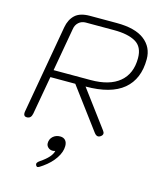

<svg xmlns="http://www.w3.org/2000/svg" viewBox="-141 -800 998 1192"><g transform="rotate(15 358.5 -204.5)"><path d="M151 -590Q160 -641 191.5 -670.5Q223 -700 287 -700H459Q578 -700 637.5 -654Q697 -608 697 -531Q697 -403 616.5 -336Q536 -269 374 -269L549 -34Q557 -24 557 -15Q557 -5 545 4Q536 10 529 10Q516 10 504 -6L308 -269H148L104 -22Q98 10 71 10Q50 10 50 -12Q50 -19 51 -22ZM394 -316Q515 -316 579 -369.5Q643 -423 643 -523Q643 -596 593.5 -624.5Q544 -653 455 -653H272Q246 -653 227.5 -636.5Q209 -620 205 -593L156 -316ZM202 274Q202 264 221 251Q288 206 296 166Q287 169 279 169Q262 169 250 158Q238 147 238 131Q238 105 256.5 88Q275 71 303 71Q324 71 336 84Q348 97 348 121Q348 159 321 199.5Q294 240 247 273Q236 281 227.5 286Q219 291 214 291Q210 291 205 284Q202 278 202 274Z"/></g></svg>

Font: Kodchasan ExtraLight
Style: Italic
Weight: 275
Italic angle: -10°
Version: Version 1.000; ttfautohint (v1.6)